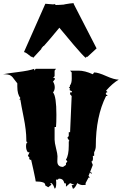

<svg xmlns="http://www.w3.org/2000/svg" viewBox="-22 -1164 760 1197"><path d="M260.7 -1140.6 308.6 -1136.7Q314 -1136.7 319.8 -1138.2L325.7 -1132.8Q344.7 -1132.8 379.9 -1135.7L378.9 -1136.7Q421.4 -1144 431.6 -1144L439.9 -1143.1L437 -1140.6L580.1 -862.3L522.5 -809.1L519.5 -811L511.7 -803.7Q493.7 -818.4 437.3 -884.5Q380.9 -950.7 348.1 -991.2Q284.7 -914.1 251.5 -877.4L249.5 -877.9L235.4 -862.3L237.3 -860.4L185.1 -803.7L177.2 -811L173.8 -809.1Q172.9 -809.6 167 -814.2Q161.1 -818.8 156.5 -822.5Q151.9 -826.2 146 -830.6Q132.3 -839.4 127.4 -839.4ZM318.8 -1139.6Q318.8 -1139.6 320.8 -1139.6L319.8 -1138.2Q319.8 -1139.2 318.8 -1139.6ZM317.4 -1140.6 318.8 -1139.6Q317.4 -1139.6 317.4 -1140.6ZM424.8 -9.3 441.4 -11.2 415 -22.5 389.2 0V-15.1Q387.2 -23.4 380.4 -23.4V-14.2Q378.4 -30.8 370.8 -40.5Q363.3 -50.3 344.2 -50.3Q339.8 -43.5 334.2 -43.5Q328.6 -43.5 327.1 -44.4L328.6 -24.9Q328.6 11.7 318.4 11.7Q311 -13.2 298.8 -22.5Q292.5 -22.5 290.5 -21.5L298.8 -12.7L278.8 3.4L260.3 -7.8Q260.3 -22 247.6 -26.4Q231.4 -32.7 200.7 -32.7Q200.7 -38.6 186.8 -102.8Q172.9 -167 171.9 -168.9Q169.9 -167 167.7 -167Q165.5 -167 162.8 -170.2Q160.2 -173.3 160.2 -176Q160.2 -178.7 162.1 -180.7L151.9 -192.4L162.1 -214.8H151.9Q141.1 -227.5 140.4 -250Q139.6 -272.5 149.4 -277.3L142.1 -282.2V-293Q142.1 -350.6 125.5 -432.9Q108.9 -515.1 105 -543H98.6L105 -553.2Q85.9 -575.2 85.9 -625V-644.5Q78.1 -653.8 69.1 -666Q60.1 -678.2 56.2 -682.9Q52.2 -687.5 44.4 -692.9Q32.2 -701.2 -2 -701.2Q16.6 -705.6 88.9 -714.6Q161.1 -723.6 191.4 -734.9V-723.6L200.7 -734.9H327.1L318.4 -723.6V-689L308.6 -678.2Q309.1 -678.7 312.5 -678.7Q320.3 -678.7 320.3 -671.4Q320.3 -669.4 318.4 -667.5L308.6 -655.3Q319.3 -638.7 319.3 -619.6Q319.3 -600.6 308.6 -587.9Q329.6 -563.5 329.6 -448.2Q329.6 -397.5 327.1 -372.1H318.4V-293Q318.4 -275.4 327.4 -239.5Q336.4 -203.6 336.4 -189.9L335.4 -158.2Q335.4 -123.5 371.1 -123.5L389.2 -135.7V-146.5L397.9 -157.2L389.2 -168.9Q406.7 -195.3 406.7 -256.8V-282.2L410.6 -285.2L397.9 -305.2L406.7 -315.9V-339.8H415L424.8 -565.4L415 -576.2V-587.9H424.8Q426.8 -590.3 426.8 -593Q426.8 -595.7 419.2 -598.4Q411.6 -601.1 411.6 -603.3Q411.6 -605.5 415 -610.4L406.7 -620.1L408.2 -619.6Q410.2 -619.6 412.6 -622.6Q415 -625.5 415 -627.4Q415 -629.4 413.1 -630.4Q425.3 -642.6 425.3 -674.3Q425.3 -706.1 424.8 -712.4L415 -723.6H468.3Q506.3 -723.6 556.6 -701.2L564.9 -712.4Q590.3 -712.4 640.1 -689.9Q689.9 -667.5 718.3 -667.5Q679.2 -644.5 639.2 -598.6L648.9 -589.4H647Q643.6 -589.4 640.6 -586.2Q637.7 -583 637.7 -580.1Q637.7 -577.1 639.2 -576.2L649.9 -565.4H639.2Q575.2 -438 575.2 -252.4Q575.2 -233.9 564.9 -214.8V-192.4H556.6L557.6 -178.2Q557.6 -157.2 547.9 -157.2L556.6 -135.7L539.1 -90.3Q540 -92.3 542.2 -92.3Q544.4 -92.3 546.9 -89.1Q549.3 -85.9 549.3 -83.3Q549.3 -80.6 547.9 -79.1L539.1 -90.3L529.8 -67.4L539.1 -56.6H529.8L511.7 -22.5V-11.2Q508.8 -10.3 493.2 -10.3Q477.5 -10.3 459.5 -22.5Q456.1 -13.2 448 -0.5Q439.9 12.2 432.6 12.7Z"/></svg>

Font: Butcherman
Style: Regular
Weight: 400
Version: Version 001.004